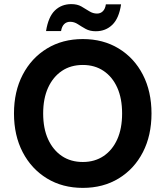

<svg xmlns="http://www.w3.org/2000/svg" viewBox="-20 -902 805 934"><path d="M383 12Q284 12 208.5 -34Q133 -80 90.5 -161.5Q48 -243 48 -350Q48 -457 90.5 -538.5Q133 -620 208.5 -666Q284 -712 383 -712Q482 -712 557.5 -666Q633 -620 675 -538.5Q717 -457 717 -350Q717 -243 675 -161.5Q633 -80 557.5 -34Q482 12 383 12ZM383 -114Q441 -114 484 -143Q527 -172 550.5 -224.5Q574 -277 574 -350Q574 -423 550.5 -475.5Q527 -528 484 -557Q441 -586 383 -586Q324 -586 281 -557Q238 -528 214 -475.5Q190 -423 190 -350Q190 -277 214 -224.5Q238 -172 281 -143Q324 -114 383 -114ZM446 -750Q417 -750 396.5 -761.5Q376 -773 358.5 -784.5Q341 -796 321 -796Q304 -796 292.5 -785Q281 -774 277 -751H204Q215 -820 247 -851Q279 -882 327 -882Q356 -882 376 -870.5Q396 -859 414 -847.5Q432 -836 452 -836Q469 -836 480.5 -847.5Q492 -859 495 -881H569Q559 -813 526.5 -781.5Q494 -750 446 -750Z"/></svg>

Font: DM Sans 10pt ExtraBold
Style: Regular
Weight: 800
Version: Version 4.004;gftools[0.9.30]